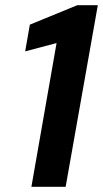

<svg xmlns="http://www.w3.org/2000/svg" viewBox="-20 -720 397 740"><path d="M101 0 198 -554 77 -522 95 -625 278 -700H357L233 0Z"/></svg>

Font: DeepMind Sans
Style: Bold Italic
Weight: 700
Italic angle: -10°
Designer: Jonny Pinhorn / Modifications: Colophon Foundry
Foundry: Colophon Foundry
Version: Version 1.002; ttfautohint (v1.8.2)